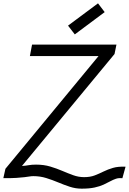

<svg xmlns="http://www.w3.org/2000/svg" viewBox="-40 -1067 772 1150"><path d="M449 63Q412.5 63 377.8 51.5Q343 40 308.5 25.5Q274 11 237.2 -0.5Q200.5 -12 160 -12Q148.5 -12 136.8 -10Q125 -8 106.8 -5.8Q88.5 -3.5 58.5 -1.5Q28.5 0.5 -20 0L-7.5 -56L550 -731H139L152 -800H657.5L646 -743.5L91.5 -73Q112.5 -74 131 -77.5Q149.5 -81 176 -81Q222.5 -81 261 -69.5Q299.5 -58 333.2 -43.5Q367 -29 398.8 -17.5Q430.5 -6 464 -6Q500 -6 526.8 -16.2Q553.5 -26.5 579.8 -39.5Q606 -52.5 637 -61.5Q668 -70.5 712 -68.5L693 0.5Q671 -2 654.2 3.8Q637.5 9.5 620 19Q602.5 28.5 580.5 38.8Q558.5 49 527 56Q495.5 63 449 63ZM408 -861 367.5 -913.5 547 -1047 587 -994.5Z"/></svg>

Font: Victor Mono Thin
Style: Italic
Weight: 100
Italic angle: -12°
Monospace: yes
Designer: Rune Bjørnerås
Version: Version 1.561;gftools[0.9.30]